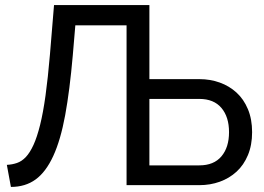

<svg xmlns="http://www.w3.org/2000/svg" viewBox="-20 -730 1042 757"><path d="M7 -80Q28 -81 47 -87.5Q66 -94 82 -111Q98 -128 112 -158.5Q126 -189 138 -237Q150 -285 159.5 -353.5Q169 -422 177 -516L193 -710H569V-418H766Q809 -418 846.5 -404.5Q884 -391 912.5 -365Q941 -339 957.5 -299.5Q974 -260 974 -209Q974 -158 957.5 -118.5Q941 -79 912.5 -53Q884 -27 846.5 -13.5Q809 0 766 0H479V-630H277L267 -512Q255 -374 237 -276Q219 -178 190 -115Q161 -52 120.5 -22.5Q80 7 23 7ZM766 -78Q823 -78 853 -113.5Q883 -149 883 -209Q883 -269 853 -304.5Q823 -340 766 -340H569V-78Z"/></svg>

Font: IngvarSans
Style: Regular
Weight: 500
Version: Version 3.000